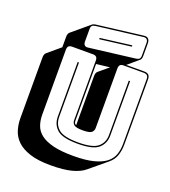

<svg xmlns="http://www.w3.org/2000/svg" viewBox="-189 -1109 1225 1380"><g transform="rotate(20 423.0 -419.0)"><path d="M359 134Q262 134 199.5 113.5Q137 93 102 59Q67 25 53.5 -19Q40 -63 40 -110V-575Q40 -588 43.5 -597Q47 -606 54 -612L149 -692V-773Q149 -786 152.5 -794.5Q156 -803 162 -808L292 -917Q296 -921 304.5 -924Q313 -927 323 -928L672 -971Q694 -974 705.5 -962.5Q717 -951 717 -928V-832Q717 -819 713.5 -810Q710 -801 703 -797L624 -730H761Q785 -730 796 -719Q807 -708 807 -684V-189Q807 -143 794 -104Q781 -65 747 -37L617 71Q582 101 520 117.5Q458 134 359 134ZM671 -796Q690 -798 698.5 -805.5Q707 -813 707 -832V-928Q707 -945 698.5 -954Q690 -963 673 -961L324 -918Q305 -916 296.5 -908.5Q288 -901 288 -882V-786Q288 -769 296.5 -760Q305 -751 322 -753ZM378 -847 617 -877V-867L378 -837ZM797 -189V-684Q797 -703 788.5 -711.5Q780 -720 761 -720H609Q590 -720 581.5 -711.5Q573 -703 573 -684V-228Q573 -208 558 -194.5Q543 -181 490 -181Q438 -181 423 -194.5Q408 -208 408 -228V-684Q408 -703 399.5 -711.5Q391 -720 372 -720H215Q196 -720 187.5 -711.5Q179 -703 179 -684V-189Q179 -143 192.5 -105.5Q206 -68 240.5 -41.5Q275 -15 335 0Q395 15 488 15Q581 15 641 0Q701 -15 735.5 -41.5Q770 -68 783.5 -105.5Q797 -143 797 -189ZM434 -200V-575Q434 -588 437 -597Q440 -606 446 -611L447 -612L521 -674L418 -662V-228Q418 -219 421 -211.5Q424 -204 434 -200ZM289 -630H299V-213Q299 -157 338.5 -122.5Q378 -88 489 -88Q600 -88 640 -122.5Q680 -157 680 -213V-630H690V-213Q690 -153 648 -115.5Q606 -78 489 -78Q372 -78 330.5 -115.5Q289 -153 289 -213Z"/></g></svg>

Font: Bungee Shade
Style: Regular
Weight: 400
Designer: David Jonathan Ross
Foundry: David Jonathan Ross
Version: Version 1.001;PS 1.0;hotconv 1.0.72;makeotf.lib2.5.5900